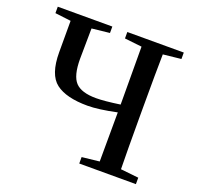

<svg xmlns="http://www.w3.org/2000/svg" viewBox="-128 -874 1036 1011"><g transform="rotate(20 390.0 -368.5)"><path d="M734.4 -701.2 633.8 -690.4Q631.8 -593.8 631.8 -393.6V-342.8Q631.8 -145.5 633.8 -46.9L734.4 -36.1V0H417V-36.1L514.6 -46.9Q515.6 -136.7 515.6 -322.3Q414.1 -300.8 353.5 -300.8Q233.4 -300.8 175.3 -345.2Q117.2 -389.6 117.2 -514.6V-690.4L28.3 -701.2V-737.3H334V-701.2L234.4 -690.4Q232.4 -577.1 232.4 -519.5Q232.4 -424.8 266.1 -389.2Q299.8 -353.5 381.8 -353.5Q428.7 -353.5 515.6 -366.2V-393.6Q515.6 -592.8 514.6 -690.4L418 -701.2V-737.3H734.4Z"/></g></svg>

Font: GenYoMin TW TTF SemiBold
Style: Regular
Weight: 600
Version: Version 1.300